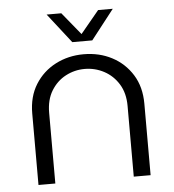

<svg xmlns="http://www.w3.org/2000/svg" viewBox="-51 -747 721 795"><g transform="rotate(-5 309.5 -350.0)"><path d="M77 0V-297Q77 -367 108.5 -417.5Q140 -468 193 -495.5Q246 -523 310 -523Q375 -523 427.5 -495.5Q480 -468 511.5 -417.5Q543 -367 543 -297V0H473V-294Q473 -347 450 -384.5Q427 -422 389.5 -442Q352 -462 309 -462Q267 -462 230 -442.5Q193 -423 170 -385.5Q147 -348 147 -294V0ZM268 -577 172 -700H233L309 -607L386 -700H447L351 -577Z"/></g></svg>

Font: MuseoModerno Thin Light
Style: Regular
Weight: 300
Version: Version 1.003